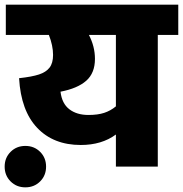

<svg xmlns="http://www.w3.org/2000/svg" viewBox="-45 -716 786 825"><path d="M721 -566H633V0H453V-138Q392 -93 302 -93Q185 -93 115 -166.5Q45 -240 37 -380Q92 -386 122.5 -396Q153 -406 168 -425.5Q183 -445 183 -480Q183 -520 165 -566H-20V-696H721ZM453 -566H337Q363 -516 363 -463Q363 -402 325.5 -369Q288 -336 215 -322Q221 -271 253 -246.5Q285 -222 335 -222Q375 -222 402.5 -231Q430 -240 453 -259ZM-25 0Q-25 -38 0.5 -63.5Q26 -89 64 -89Q102 -89 127.5 -63.5Q153 -38 153 0Q153 38 127.5 63.5Q102 89 64 89Q26 89 0.5 63.5Q-25 38 -25 0Z"/></svg>

Font: FiraGO Heavy
Style: Regular
Weight: 900
Designer: bBox Type
Foundry: bBox Type GmbH
Version: Version 1.001